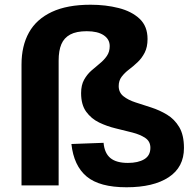

<svg xmlns="http://www.w3.org/2000/svg" viewBox="-20 -784 811 812"><path d="M515 8Q401 8 346.5 -37.5Q292 -83 282 -175L418 -180Q422 -136 447 -115.5Q472 -95 521 -95Q564 -95 590 -110.5Q616 -126 616 -159Q616 -186 594.5 -200.5Q573 -215 540 -223.5Q507 -232 469.5 -241Q432 -250 399 -266Q366 -282 344.5 -311.5Q323 -341 323 -390Q323 -424 335.5 -446.5Q348 -469 366 -485Q384 -501 402 -515.5Q420 -530 432 -547.5Q444 -565 444 -589Q444 -618 418.5 -635Q393 -652 347 -652Q303 -652 277 -638Q251 -624 239.5 -597Q228 -570 228 -528V0H71V-511Q71 -590 102.5 -646.5Q134 -703 199 -733.5Q264 -764 363 -764Q427 -764 482 -750Q537 -736 570.5 -704.5Q604 -673 604 -619Q604 -585 592 -561.5Q580 -538 562 -521Q544 -504 525.5 -490Q507 -476 494.5 -459.5Q482 -443 482 -420Q482 -393 502 -377Q522 -361 553 -351Q584 -341 619.5 -329.5Q655 -318 686.5 -299Q718 -280 738 -246.5Q758 -213 758 -158Q758 -77 693.5 -34.5Q629 8 515 8Z"/></svg>

Font: Pathway Extreme 8pt Thin 12pt
Style: Bold
Weight: 700
Version: Version 1.001;gftools[0.9.26]